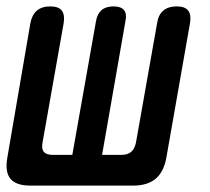

<svg xmlns="http://www.w3.org/2000/svg" viewBox="-35 -580 655 600"><path d="M60 0Q15 0 -2.5 -21.5Q-20 -43 -12 -88L60 -508Q65 -534 80.5 -547Q96 -560 122 -560Q148 -560 158 -547Q168 -534 164 -508L98 -135Q94 -115 102 -105.5Q110 -96 130 -96H191L265 -514Q269 -537 282.5 -548.5Q296 -560 320 -560Q343 -560 352.5 -548.5Q362 -537 357 -514L284 -96H344Q364 -96 375 -105.5Q386 -115 390 -135L456 -508Q460 -534 475.5 -547Q491 -560 517 -560Q543 -560 553 -547Q563 -534 559 -509L485 -88Q477 -43 451.5 -21.5Q426 0 381 0Z"/></svg>

Font: Maple Mono NL SemiBold
Style: Italic
Weight: 600
Italic angle: -10°
Monospace: yes
Designer: subframe7536
Version: Version 7.000